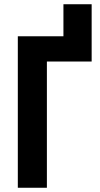

<svg xmlns="http://www.w3.org/2000/svg" viewBox="-20 -885 469 905"><path d="M412 -865V-595H201V0H64V-714H279V-865Z"/></svg>

Font: Noto Sans ExtraCondensed
Style: Bold
Weight: 700
Width: 2
Designer: Monotype Design Team
Foundry: Monotype Imaging Inc.
Version: Version 2.013; ttfautohint (v1.8.4.7-5d5b)